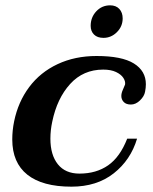

<svg xmlns="http://www.w3.org/2000/svg" viewBox="-20 -690 574 720"><path d="M320 -593Q320 -625 341 -647.5Q362 -670 393 -670Q415 -670 427.5 -656.5Q440 -643 440 -621Q440 -591 418.5 -569.5Q397 -548 368 -548Q345 -548 332.5 -560.5Q320 -573 320 -593ZM26 -167Q26 -201 33 -235Q48 -308 89.5 -363.5Q131 -419 196 -449.5Q261 -480 342 -480Q437 -480 482 -452Q527 -424 527 -374Q527 -361 524 -346Q521 -329 505 -313.5Q489 -298 471 -298Q453 -298 444 -307.5Q435 -317 435 -330Q435 -341 441 -354Q447 -367 449 -373Q451 -385 442.5 -398Q434 -411 415 -420Q396 -429 367 -429Q292 -429 243 -375Q194 -321 176 -234Q169 -202 169 -170Q169 -109 197 -74Q225 -39 278 -39Q341 -39 385.5 -70Q430 -101 457 -170H494Q470 -90 406.5 -40Q343 10 248 10Q139 10 82.5 -35Q26 -80 26 -167Z"/></svg>

Font: Taviraj SemiBold
Style: Italic
Weight: 600
Italic angle: -12°
Designer: Katatrad Team
Foundry: CadsonDemak
Version: Version 1.001